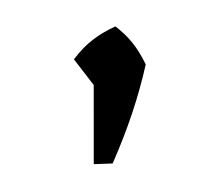

<svg xmlns="http://www.w3.org/2000/svg" viewBox="-39 -151 340 297"><g transform="rotate(-10 131.0 -3.0)"><path d="M88 97 113 -45 194 -41Q179 -5 160 30Q141 65 117 101ZM121 -1 86 -68Q103 -84 120.5 -93Q138 -102 158 -107Q171 -93 179.5 -77.5Q188 -62 194 -41Z"/></g></svg>

Font: Piazzolla 24pt
Style: Regular
Weight: 400
Designer: Juan Pablo del Peral
Foundry: Huerta Tipografica
Version: Version 2.005